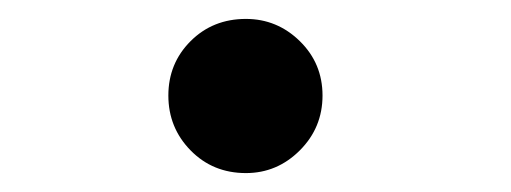

<svg xmlns="http://www.w3.org/2000/svg" viewBox="-20 -170 540 203"><path d="M240 13Q205 13 181.5 -11Q158 -35 158 -69Q158 -103 181.5 -126.5Q205 -150 240 -150Q273 -150 297 -126.5Q321 -103 321 -69Q321 -35 297 -11Q273 13 240 13Z"/></svg>

Font: Inconsolata ExtraBold
Style: Regular
Weight: 800
Designer: Raph Levien, Cyreal, Brenton Simpson
Foundry: Raph Levien, Cyreal, Google
Version: Version 3.001